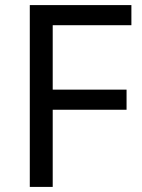

<svg xmlns="http://www.w3.org/2000/svg" viewBox="-20 -734 559 754"><path d="M187 0H97V-714H496V-635H187V-382H477V-303H187Z"/></svg>

Font: Noto Sans Manichaean
Style: Regular
Weight: 400
Designer: Monotype Design Team
Foundry: Monotype Imaging Inc.
Version: Version 2.005; ttfautohint (v1.8.4.7-5d5b)